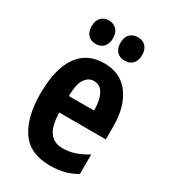

<svg xmlns="http://www.w3.org/2000/svg" viewBox="-186 -902 824 936"><g transform="rotate(30 225.5 -434.5)"><path d="M231 -621Q323 -621 372.5 -554.5Q422 -488 422 -376V-303H160Q161 -230 186 -195Q211 -160 259 -160Q295 -160 327.5 -170.5Q360 -181 397 -204V-94Q364 -74 327 -65Q290 -56 250 -56Q135 -56 84.5 -131.5Q34 -207 34 -336Q34 -475 84 -548Q134 -621 231 -621ZM230 -521Q200 -521 180.5 -492.5Q161 -464 160 -396H302Q302 -454 284 -487.5Q266 -521 230 -521ZM86 -747Q86 -779 102.5 -796Q119 -813 145 -813Q173 -813 189.5 -795.5Q206 -778 206 -747Q206 -716 189.5 -698.5Q173 -681 145 -681Q119 -681 102.5 -698Q86 -715 86 -747ZM248 -747Q248 -779 265 -796Q282 -813 309 -813Q337 -813 353.5 -795.5Q370 -778 370 -747Q370 -716 353.5 -698.5Q337 -681 309 -681Q281 -681 264.5 -698.5Q248 -716 248 -747Z"/></g></svg>

Font: Noto Sans Malayalam UI ExtraCondensed
Style: Bold
Weight: 700
Width: 2
Designer: Jelle Bosma - Monotype Design Team
Foundry: Monotype Imaging Inc.
Version: Version 2.104; ttfautohint (v1.8.4.7-5d5b)